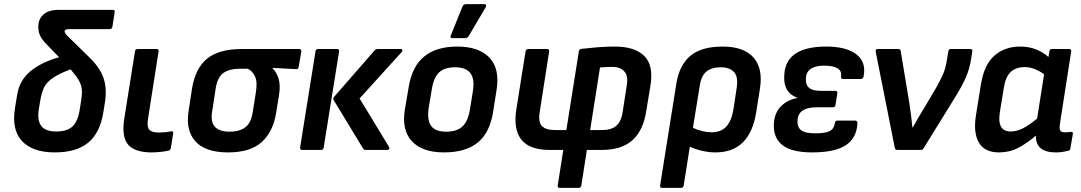

<svg xmlns="http://www.w3.org/2000/svg" viewBox="-20 -731 5269 936"><path d="M247 12Q140 12 88 -42.5Q36 -97 53 -204L64 -270Q75 -339 127.5 -383Q180 -427 268 -452L207 -515Q184 -538 175 -558.5Q166 -579 167 -603Q167 -638 192 -660.5Q217 -683 268 -683H529Q541 -683 539 -671L528 -601Q526 -589 514 -589H316Q295 -589 295 -577Q295 -568 317 -548L414 -453Q466 -403 484 -352.5Q502 -302 492 -235L484 -185Q468 -83 410 -35.5Q352 12 247 12ZM170 -204Q160 -146 180.5 -118Q201 -90 253 -90Q308 -90 334 -115Q360 -140 369 -199L376 -244Q381 -276 378.5 -297.5Q376 -319 363.5 -340.5Q351 -362 324 -393Q266 -371 236 -350Q206 -329 194 -303Q182 -277 176 -239Z M719 12Q637 12 604.5 -26Q572 -64 586 -154L638 -480Q639 -492 651 -492H744Q755 -492 753 -480L701 -148Q696 -112 708 -98.5Q720 -85 754 -85Q769 -85 785.5 -86.5Q802 -88 815 -91Q826 -93 824 -80L813 -9Q811 1 802 3Q786 7 763.5 9.5Q741 12 719 12Z M1092 12Q982 12 933.5 -41Q885 -94 899 -187L916 -299Q932 -398 989.5 -445Q1047 -492 1158 -492H1438Q1450 -492 1449 -480L1436 -405Q1434 -393 1424 -394L1309 -400V-398Q1328 -379 1338 -348Q1348 -317 1340 -265L1326 -180Q1311 -88 1255.5 -38Q1200 12 1092 12ZM1099 -89Q1148 -89 1176 -110.5Q1204 -132 1212 -184L1227 -278Q1236 -332 1223 -359Q1210 -386 1187 -396H1149Q1100 -396 1070 -376Q1040 -356 1031 -297L1014 -186Q1006 -134 1029 -111.5Q1052 -89 1099 -89Z M1764 0Q1754 0 1750 -7L1606 -244Q1603 -250 1607 -257L1806 -485Q1812 -492 1822 -492H1934Q1940 -492 1941.5 -487.5Q1943 -483 1938 -477L1733 -251L1877 -14Q1880 -8 1877 -4Q1874 0 1868 0ZM1453 0Q1442 0 1443 -12L1518 -480Q1519 -492 1531 -492H1623Q1635 -492 1633 -480L1558 -12Q1556 0 1546 0Z M2145 12Q2038 12 1987.5 -43Q1937 -98 1954 -199L1973 -310Q2005 -504 2209 -504Q2314 -504 2365.5 -450.5Q2417 -397 2401 -294L2384 -186Q2368 -84 2309 -36Q2250 12 2145 12ZM2155 -89Q2207 -89 2234 -114Q2261 -139 2271 -197L2285 -285Q2295 -346 2273 -374.5Q2251 -403 2199 -403Q2147 -403 2120.5 -378Q2094 -353 2085 -295L2070 -206Q2061 -148 2081 -118.5Q2101 -89 2155 -89ZM2184 -545Q2172 -545 2178 -559L2235 -700Q2240 -711 2254 -711H2341Q2348 -711 2349.5 -706.5Q2351 -702 2348 -696L2266 -557Q2260 -545 2246 -545Z M2709 185Q2697 185 2699 173L2726 0H2660Q2561 0 2521.5 -50.5Q2482 -101 2497 -197L2542 -480Q2544 -492 2556 -492H2647Q2659 -492 2657 -480L2611 -184Q2603 -137 2621.5 -117Q2640 -97 2685 -97H2741L2802 -481Q2804 -492 2816 -493Q2849 -497 2891.5 -500.5Q2934 -504 2978 -504Q3074 -504 3120.5 -458.5Q3167 -413 3151 -314L3130 -187Q3115 -93 3062 -46.5Q3009 0 2912 0H2841L2814 173Q2812 185 2800 185ZM2857 -97H2915Q2960 -97 2984 -117.5Q3008 -138 3015 -182L3036 -318Q3043 -362 3023 -383.5Q3003 -405 2964 -405Q2948 -405 2933.5 -404Q2919 -403 2905 -402Z M3208 185Q3196 185 3198 173L3277 -322Q3291 -412 3344.5 -458Q3398 -504 3503 -504Q3606 -504 3653 -451Q3700 -398 3685 -301L3667 -187Q3637 12 3468 12Q3436 12 3401.5 4Q3367 -4 3343 -16L3313 173Q3311 185 3300 185ZM3391 -311 3358 -108Q3379 -98 3403.5 -92Q3428 -86 3448 -86Q3495 -86 3521 -114.5Q3547 -143 3556 -201L3571 -300Q3580 -355 3559 -379Q3538 -403 3494 -403Q3449 -403 3423.5 -382Q3398 -361 3391 -311Z M3939 12Q3838 12 3792.5 -25Q3747 -62 3753 -134Q3757 -182 3787.5 -213Q3818 -244 3866 -253V-255Q3794 -281 3804 -374Q3816 -504 4008 -504Q4106 -504 4155 -466Q4204 -428 4190 -358Q4187 -346 4178 -346H4090Q4079 -346 4080 -358Q4085 -384 4063.5 -397.5Q4042 -411 3998 -411Q3957 -411 3934 -396.5Q3911 -382 3909 -351Q3906 -319 3923.5 -303.5Q3941 -288 3985 -288H4052Q4064 -288 4062 -276L4053 -219Q4051 -208 4040 -208H3961Q3874 -208 3868 -148Q3865 -113 3884.5 -97Q3904 -81 3954 -81Q4004 -81 4025 -92Q4046 -103 4050 -131Q4052 -143 4062 -143H4149Q4160 -143 4160 -131Q4157 -59 4104 -23.5Q4051 12 3939 12Z M4354 0Q4344 0 4342 -11L4249 -479Q4247 -492 4259 -492H4359Q4370 -492 4371 -482L4413 -229Q4422 -171 4428 -110H4430Q4443 -134 4458 -159.5Q4473 -185 4488 -209L4543 -302Q4562 -335 4575.5 -365Q4589 -395 4595 -432L4603 -480Q4605 -492 4615 -492H4710Q4722 -492 4720 -480L4713 -437Q4706 -393 4687.5 -351.5Q4669 -310 4640 -263L4483 -9Q4478 0 4469 0Z M4850 12Q4780 12 4752 -36Q4724 -84 4738 -170L4762 -320Q4778 -417 4828.5 -460.5Q4879 -504 4954 -504Q4998 -504 5033.5 -489Q5069 -474 5091 -453L5096 -480Q5097 -492 5108 -492H5192Q5204 -492 5202 -480L5148 -133Q5143 -102 5149 -94Q5155 -86 5170 -86Q5179 -86 5187 -86.5Q5195 -87 5201 -88Q5212 -90 5210 -77L5198 -7Q5197 3 5184 5Q5171 8 5157.5 10Q5144 12 5127 12Q5028 12 5030 -70Q4986 -32 4943.5 -10Q4901 12 4850 12ZM4854 -182Q4840 -90 4907 -90Q4935 -90 4965 -104.5Q4995 -119 5036 -153L5070 -369Q5048 -385 5023.5 -394.5Q4999 -404 4976 -404Q4932 -404 4906.5 -379.5Q4881 -355 4873 -299Z"/></svg>

Font: Sofia Sans
Style: Bold Italic
Weight: 700
Italic angle: -9°
Designer: Botio Nikoltchev, Ani Petrova
Foundry: lettersoup
Version: Version 4.101; ttfautohint (v1.8.4.7-5d5b)